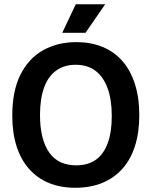

<svg xmlns="http://www.w3.org/2000/svg" viewBox="-20 -873 716 907"><path d="M336 14Q265 14 210 -9Q155 -32 116.5 -76Q78 -120 58 -183Q38 -246 38 -327Q38 -443 76.5 -520Q115 -597 183.5 -635.5Q252 -674 341 -674Q409 -674 464 -651.5Q519 -629 557.5 -585.5Q596 -542 617 -477Q638 -412 638 -329Q638 -247 617.5 -183Q597 -119 558 -75.5Q519 -32 463 -9Q407 14 336 14ZM340 -92Q396 -92 433 -118.5Q470 -145 489 -197Q508 -249 508 -325Q508 -403 488 -457Q468 -511 430.5 -539Q393 -567 337 -567Q284 -567 246 -540Q208 -513 188.5 -460Q169 -407 169 -330Q169 -272 180 -227.5Q191 -183 212.5 -152.5Q234 -122 266 -107Q298 -92 340 -92ZM384 -718H274L338 -853H477Z"/></svg>

Font: Bricolage Grotesque 72pt SemiBold
Style: Regular
Weight: 600
Version: Version 1.001;gftools[0.9.33.dev8+g029e19f]